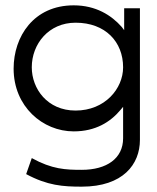

<svg xmlns="http://www.w3.org/2000/svg" viewBox="-20 -502 587 719"><path d="M31 -245C31 -103 140 -10 256 -10C338 -10 393 -45 431 -90L441 -102V16C441 91 380 134 286 134C226 134 175 132 99 90L78 150C158 193 216 197 286 197C441 197 504 113 504 22V-471H445V-389L436 -401C397 -445 339 -482 256 -482C106 -482 31 -365 31 -245ZM99 -250C99 -337 162 -417 263 -417C375 -417 441 -345 441 -250C441 -170 373 -88 263 -88C157 -88 99 -170 99 -250Z"/></svg>

Font: Charger Sport
Style: LitNrw
Weight: 300
Designer: Jasper
Foundry: Cannot Into Space Fonts
Version: Version 1.1